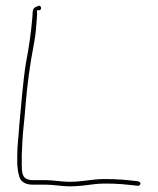

<svg xmlns="http://www.w3.org/2000/svg" viewBox="-20 -686 557 679"><path d="M41 -104C42 -94 43 -86 44 -78L49 -59C54 -44 70 -33 94 -33H140C172 -33 196 -27 227 -27C258 -27 284 -31 317 -35C353 -39 406 -36 439 -32L468 -29C469 -29 470 -28 473 -31C481 -37 475 -43 468 -45L441 -48C405 -52 352 -55 315 -51C285 -48 258 -43 227 -43C197 -43 170 -49 141 -49H95C85 -49 79 -51 73 -54C54 -63 58 -95 57 -104V-139C58 -151 58 -166 59 -183C61 -225 67 -265 70 -310C76 -387 87 -464 100 -531C107 -567 108 -592 111 -631V-650H121C129 -654 125 -669 115 -665H114V-664C100 -660 95 -656 95 -632V-631C90 -571 83 -522 72 -465C61 -397 55 -314 48 -241C46 -205 41 -171 41 -139Z"/></svg>

Font: Stray Cat
Style: ExLt
Weight: 200
Version: Version 1.0